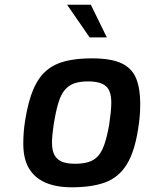

<svg xmlns="http://www.w3.org/2000/svg" viewBox="-20 -790 616 816"><path d="M285 6Q219 6 173 -14Q127 -34 103 -74.5Q79 -115 79 -179Q79 -206 81 -230.5Q83 -255 87 -279Q100 -360 122 -411Q144 -462 178 -490.5Q212 -519 259.5 -530.5Q307 -542 371 -542Q452 -542 496.5 -521Q541 -500 558.5 -457Q576 -414 576 -349Q576 -325 574 -298Q572 -271 567 -242Q552 -144 518 -90Q484 -36 427.5 -15Q371 6 285 6ZM299 -94Q331 -94 355 -101Q379 -108 395.5 -125.5Q412 -143 423.5 -176Q435 -209 444 -260Q448 -289 450.5 -311.5Q453 -334 453 -354Q453 -404 430 -424Q407 -444 354 -444Q320 -444 296.5 -436Q273 -428 256 -408.5Q239 -389 228 -352.5Q217 -316 208 -260Q205 -238 203 -219.5Q201 -201 201 -184Q201 -148 213 -128.5Q225 -109 246.5 -101.5Q268 -94 299 -94ZM361 -631 265 -770H366L434 -631Z"/></svg>

Font: Exo Thin SemiBold
Style: Italic
Weight: 600
Italic angle: -9°
Version: Version 2.000